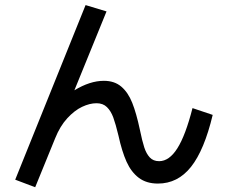

<svg xmlns="http://www.w3.org/2000/svg" viewBox="-20 -746 904 770"><path d="M41 -25.4 323.2 -725.6 407.2 -700.2 278.3 -383.8Q340.8 -421.9 396.5 -421.9Q439 -421.9 466.3 -398.7Q493.7 -375.5 510.3 -333.7Q526.9 -292 541 -225.6Q550.3 -180.2 558.6 -154.8Q566.9 -129.4 580.8 -114.5Q594.7 -99.6 618.2 -99.6Q658.7 -99.6 691.4 -151.4Q724.1 -203.1 752 -312.5L833 -285.2Q799.3 -144 746.1 -76.9Q692.9 -9.8 613.3 -9.8Q567.4 -9.8 536.9 -32.7Q506.3 -55.7 487.5 -97.4Q468.8 -139.2 455.1 -202.1Q443.8 -249 434.3 -274.9Q424.8 -300.8 408.9 -316.4Q393.1 -332 367.2 -332Q339.8 -332 309.3 -317.6Q278.8 -303.2 249.8 -271.7Q220.7 -240.2 201.2 -191.4L121.1 4.9Z"/></svg>

Font: Pretendard GOV Medium
Style: Regular
Weight: 500
Designer: Base glyphs from Inter by Rasmus Andersson; Hangeul glyphs from Noto Sans CJK(Source Han Sans) by Jang Soo-young and Kan
Foundry: Kil Hyung-jin
Version: Version 1.309